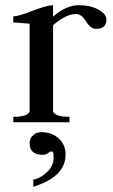

<svg xmlns="http://www.w3.org/2000/svg" viewBox="-20 -470 435 738"><path d="M145 125Q94 125 94 81Q94 63 104.5 52.5Q115 42 124 40Q133 38 140 38Q178 38 205 61.5Q232 85 232 125Q232 209 108 248V220Q133 217 159.5 192.5Q186 168 186 137Q186 119 184 115.5Q182 112 176 112Q173 112 164.5 118.5Q156 125 145 125ZM31 0V-21Q85 -21 94 -41V-379Q32 -384 31 -384V-407Q50 -407 105.5 -428.5Q161 -450 184 -450V-406Q234 -450 283 -450Q328 -450 358.5 -433Q389 -416 389 -395Q389 -359 349 -359Q328 -359 311 -387.5Q294 -416 272 -416Q233 -416 184 -373V-41Q193 -21 247 -21V0Z"/></svg>

Font: Judson
Style: Regular
Weight: 400
Version: Version 20110429